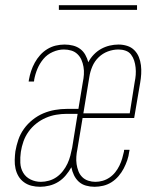

<svg xmlns="http://www.w3.org/2000/svg" viewBox="-20 -709 640 737"><path d="M134 8Q117 8 101 4Q85 0 72 -9.5Q59 -19 51 -32.5Q43 -46 39.5 -62Q36 -78 36.5 -95Q37 -112 39 -128Q43 -151 50.5 -173Q58 -195 72 -214.5Q86 -234 105.5 -249.5Q125 -265 146.5 -274Q168 -283 191 -287Q214 -291 236 -291H281L298 -394Q301 -408 302 -423Q303 -438 300.5 -452.5Q298 -467 292.5 -479.5Q287 -492 277 -501.5Q267 -511 253.5 -515Q240 -519 225 -519Q204 -519 182.5 -509.5Q161 -500 146.5 -482.5Q132 -465 123.5 -444.5Q115 -424 111 -402Q111 -400 111 -398.5Q111 -397 110 -396H90Q90 -398 90.5 -399.5Q91 -401 91 -403Q94 -420 99.5 -436.5Q105 -453 113.5 -468.5Q122 -484 134 -497.5Q146 -511 161.5 -520.5Q177 -530 194 -534Q211 -538 228 -538Q245 -538 260.5 -534Q276 -530 288 -521Q300 -512 307.5 -498.5Q315 -485 319 -470Q327 -486 340 -499.5Q353 -513 368.5 -521.5Q384 -530 401 -534Q418 -538 435 -538Q452 -538 468 -533Q484 -528 495.5 -516.5Q507 -505 513 -490Q519 -475 521 -458.5Q523 -442 522 -425Q521 -408 518 -391L495 -256H297L277 -136Q274 -122 273 -107.5Q272 -93 274 -79Q276 -65 281 -52Q286 -39 295.5 -29.5Q305 -20 318.5 -15.5Q332 -11 346 -11Q360 -11 374 -15Q388 -19 400.5 -27.5Q413 -36 422.5 -48Q432 -60 438.5 -73.5Q445 -87 449 -100.5Q453 -114 456 -128Q456 -130 456 -131.5Q456 -133 457 -134H477Q477 -132 477 -130.5Q477 -129 476 -127Q474 -110 468.5 -94Q463 -78 455 -62.5Q447 -47 435 -33Q423 -19 408 -9.5Q393 0 376 4Q359 8 343 8Q326 8 310 3.5Q294 -1 282.5 -11.5Q271 -22 264 -36.5Q257 -51 254 -67Q245 -51 232.5 -36Q220 -21 204 -11Q188 -1 169.5 3.5Q151 8 134 8ZM300 -274H478L497 -394Q500 -408 501 -422Q502 -436 500.5 -450Q499 -464 495 -476.5Q491 -489 483 -499.5Q475 -510 462 -514.5Q449 -519 435 -519Q414 -519 394 -511.5Q374 -504 358.5 -489Q343 -474 334.5 -454Q326 -434 323 -414ZM137 -11Q152 -11 168 -15.5Q184 -20 197.5 -29.5Q211 -39 221.5 -52.5Q232 -66 239 -81Q246 -96 250 -111.5Q254 -127 257 -142L278 -272H236Q216 -272 195.5 -268.5Q175 -265 155.5 -256.5Q136 -248 119 -234.5Q102 -221 89.5 -203.5Q77 -186 70 -166Q63 -146 60 -126Q57 -105 58 -84Q59 -63 69 -46Q79 -29 97.5 -20Q116 -11 137 -11ZM206 -671V-689H506V-671Z"/></svg>

Font: Iosevka Curly ThExObl
Style: Regular
Weight: 100
Width: 7
Italic angle: -9°
Monospace: yes
Designer: Belleve Invis
Foundry: Belleve Invis
Version: Version 11.1.0; ttfautohint (v1.8.3)